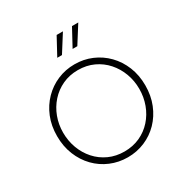

<svg xmlns="http://www.w3.org/2000/svg" viewBox="-222 -1183 1328 1376"><g transform="rotate(-30 442.0 -495.5)"><path d="M442 12Q517 12 583.5 -16Q650 -44 700 -95.5Q750 -147 778.5 -217.5Q807 -288 807 -373Q807 -457 778.5 -527.5Q750 -598 699.5 -649.5Q649 -701 583 -729Q517 -757 442 -757Q367 -757 301 -729Q235 -701 184.5 -649.5Q134 -598 105.5 -528Q77 -458 77 -373Q77 -288 105.5 -217.5Q134 -147 184 -95.5Q234 -44 300.5 -16Q367 12 442 12ZM442 -36Q372 -36 314 -62.5Q256 -89 214 -136Q172 -183 149.5 -244Q127 -305 127 -373Q127 -440 149.5 -500.5Q172 -561 214 -608Q256 -655 314 -682Q372 -709 442 -709Q513 -709 571 -682Q629 -655 670.5 -608Q712 -561 734.5 -500.5Q757 -440 757 -373Q757 -305 734.5 -244Q712 -183 670 -136Q628 -89 570 -62.5Q512 -36 442 -36ZM359 -859H398L489 -1003H437ZM486 -859H525L616 -1003H564Z"/></g></svg>

Font: Plus Jakarta Sans ExtraLight
Style: Regular
Weight: 200
Designer: Gumpita Rahayu
Foundry: Tokotype
Version: Version 2.004; ttfautohint (v1.8.3)